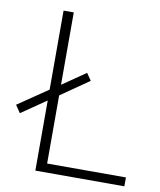

<svg xmlns="http://www.w3.org/2000/svg" viewBox="-98 -768 693 832"><g transform="rotate(10 248.5 -352.0)"><path d="M159.2 -338.9V-39.1H505.9V0H114.3V-308.6L4.9 -233.4L-17.6 -266.6L114.3 -356.4V-704.1H159.2V-385.7L261.7 -456.1L283.2 -424.8Z"/></g></svg>

Font: Gothic A1 ExtraLight
Style: Regular
Weight: 275
Designer: HanYang I&C Co.,Ltd.
Foundry: HanYang I&C Co.,Ltd.
Version: Version 2.50